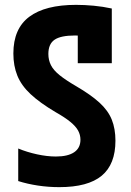

<svg xmlns="http://www.w3.org/2000/svg" viewBox="-20 -760 540 790"><path d="M224 10Q179 10 136 3.5Q93 -3 55 -15V-149Q91 -134 132.5 -125Q174 -116 210 -116Q259 -116 285 -133.5Q311 -151 311 -185Q311 -205 301.5 -222.5Q292 -240 269.5 -258.5Q247 -277 208 -299Q144 -337 106 -372.5Q68 -408 51.5 -448.5Q35 -489 35 -540Q35 -642 100.5 -691Q166 -740 293 -740Q328 -740 365.5 -736.5Q403 -733 440 -725V-500H300V-671L349 -610Q334 -612 318 -613Q302 -614 289 -614Q230 -614 204.5 -596.5Q179 -579 179 -538Q179 -513 189.5 -492Q200 -471 225.5 -450.5Q251 -430 294 -405Q354 -370 389.5 -337.5Q425 -305 440 -267.5Q455 -230 455 -181Q455 -84 398.5 -37Q342 10 224 10Z"/></svg>

Font: M PLUS 1 Code
Style: Regular
Weight: 400
Designer: Coji Morishita
Foundry: UNDERFOREST DESIGN
Version: Version 1.005